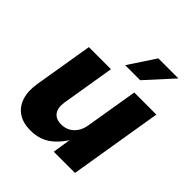

<svg xmlns="http://www.w3.org/2000/svg" viewBox="-208 -896 1041 1041"><g transform="rotate(45 312.5 -375.5)"><path d="M192.9 8.3Q136.2 8.3 98.9 -16.6Q61.5 -41.5 46.4 -87.6Q31.2 -133.8 41.5 -196.3L97.7 -535.6H267.1L216.8 -230Q209.5 -184.1 228 -158.4Q246.6 -132.8 288.1 -132.8Q315.4 -132.8 337.6 -144.5Q359.9 -156.2 375.2 -179Q390.6 -201.7 396 -234.9L445.8 -535.6H615.2L526.9 0H364.3L385.3 -137.7H398.4Q366.2 -71.8 315.9 -31.7Q265.6 8.3 192.9 8.3ZM306.2 -605.5 407.2 -758.8H561L421.4 -605.5Z"/></g></svg>

Font: Inter 20pt ExtraBold
Style: Italic
Weight: 800
Italic angle: -9.3988°
Version: Version 4.001;git-66647c0bb